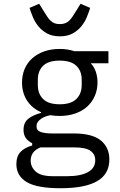

<svg xmlns="http://www.w3.org/2000/svg" viewBox="-20 -788 640 1020"><path d="M298 -595Q258 -595 230.5 -610Q203 -625 184.5 -647.5Q166 -670 155 -696.5Q144 -723 137 -746L188 -768L209 -734Q221 -715 230 -701Q239 -687 248.5 -678Q258 -669 269.5 -664.5Q281 -660 298 -660Q314 -660 326 -664.5Q338 -669 347.5 -678Q357 -687 366 -701Q375 -715 387 -734L408 -768L459 -746Q452 -723 441 -696.5Q430 -670 411.5 -647.5Q393 -625 365.5 -610Q338 -595 298 -595ZM301 212Q176 212 121.5 179Q67 146 67 84Q67 42 89 19Q111 -4 151 -15V-27Q129 -38 117 -55Q105 -72 105 -98Q105 -138 131.5 -158Q158 -178 198 -188V-192Q150 -213 123.5 -254Q97 -295 97 -350Q97 -389 111 -422Q125 -455 151.5 -478.5Q178 -502 215 -515Q252 -528 297 -528Q340 -528 375 -516H556V-452H462Q481 -432 489.5 -405.5Q498 -379 498 -350Q498 -311 483.5 -278Q469 -245 443 -221.5Q417 -198 379.5 -185Q342 -172 297 -172Q284 -172 272 -173Q260 -174 248 -176Q236 -174 223 -169.5Q210 -165 199 -157.5Q188 -150 181 -140Q174 -130 174 -117Q174 -94 197 -86.5Q220 -79 257 -79H371Q471 -79 516 -41.5Q561 -4 561 59Q561 137 496 174.5Q431 212 301 212ZM297 -234Q357 -234 385.5 -262Q414 -290 414 -336V-365Q414 -411 385.5 -438.5Q357 -466 297 -466Q237 -466 209 -438.5Q181 -411 181 -365V-336Q181 -290 209 -262Q237 -234 297 -234ZM486 63Q486 32 461 13.5Q436 -5 374 -5H195Q143 16 143 65Q143 99 170 123.5Q197 148 260 148H338Q408 148 447 126.5Q486 105 486 63Z"/></svg>

Font: PlemolJP35 Console
Style: Regular
Weight: 400
Version: v2.0.3; ttfautohint (v1.8.4.7-5d5b-dirty) -l 6 -r 45 -G 200 